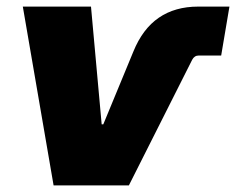

<svg xmlns="http://www.w3.org/2000/svg" viewBox="-20 -559 712 579"><path d="M141.6 0 48.8 -539.1H254.4L286.6 -184.1H291.5L382.3 -403.8Q410.2 -472.2 459 -505.6Q507.8 -539.1 577.6 -539.1H671.9L647 -391.6H579.6Q572.8 -391.6 567.9 -388.4Q563 -385.3 559.6 -378.9L368.7 0Z"/></svg>

Font: Inter 18pt Black
Style: Italic
Weight: 900
Italic angle: -9.3988°
Designer: Rasmus Andersson
Foundry: rsms
Version: Version 4.001;git-66647c0bb